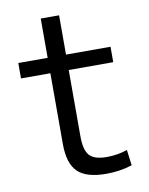

<svg xmlns="http://www.w3.org/2000/svg" viewBox="-80 -749 636 818"><g transform="rotate(-10 237.5 -340.0)"><path d="M313.3 10Q227.6 10 190.3 -26.5Q153 -63 153 -146.7V-453.3H26V-520H153V-690H232.4V-520H425V-453.3H232.4V-166.7Q232.4 -107 253.4 -83.6Q274.4 -60.1 328 -60.1Q351.7 -60.1 374.5 -63.9Q397.3 -67.7 417.3 -74.7L426 -7Q396.3 2.3 368.8 6.2Q341.3 10 313.3 10Z"/></g></svg>

Font: M PLUS 1 Thin
Style: Regular
Weight: 100
Designer: Coji Morishita
Foundry: UNDERFOREST DESIGN
Version: Version 1.001